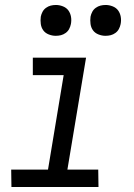

<svg xmlns="http://www.w3.org/2000/svg" viewBox="-20 -752 540 772"><path d="M376 0H26L25 -70H173L236 -450H112V-520H326L251 -70H375ZM404 -608Q390 -608 376 -613.5Q362 -619 354 -630Q346 -641 344 -655.5Q342 -670 344 -685Q346 -695 351 -704.5Q356 -714 365 -720.5Q374 -727 384 -729.5Q394 -732 405 -732Q419 -732 433 -726.5Q447 -721 455 -710Q463 -699 465.5 -684.5Q468 -670 465 -655Q463 -645 458 -635.5Q453 -626 444 -619.5Q435 -613 425 -610.5Q415 -608 404 -608ZM204 -608Q190 -608 176 -613.5Q162 -619 154 -630Q146 -641 144 -655.5Q142 -670 144 -685Q146 -695 151 -704.5Q156 -714 165 -720.5Q174 -727 184 -729.5Q194 -732 205 -732Q219 -732 233 -726.5Q247 -721 255 -710Q263 -699 265.5 -684.5Q268 -670 265 -655Q263 -645 258 -635.5Q253 -626 244 -619.5Q235 -613 225 -610.5Q215 -608 204 -608Z"/></svg>

Font: Iosevka Term Curly Oblique
Style: Regular
Weight: 400
Italic angle: -9°
Designer: Belleve Invis
Foundry: Belleve Invis
Version: Version 32.3.0